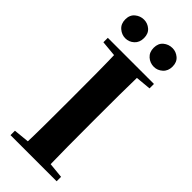

<svg xmlns="http://www.w3.org/2000/svg" viewBox="-302 -999 1042 1042"><g transform="rotate(45 218.5 -478.0)"><path d="M110 -812Q82 -812 59.5 -831.5Q37 -851 37 -885Q37 -919 59.5 -937.5Q82 -956 110 -956Q138 -956 159.5 -937.5Q181 -919 181 -885Q181 -851 159.5 -831.5Q138 -812 110 -812ZM329 -812Q299 -812 277 -831.5Q255 -851 255 -885Q255 -919 277 -937.5Q299 -956 329 -956Q356 -956 378 -937.5Q400 -919 400 -885Q400 -851 378 -831.5Q356 -812 329 -812ZM41 0V-34L202 -50H233L395 -34V0ZM130 0Q133 -86 133.5 -174Q134 -262 134 -351V-395Q134 -484 133.5 -571.5Q133 -659 130 -747H307Q305 -661 304.5 -572.5Q304 -484 304 -395V-352Q304 -264 304.5 -176Q305 -88 307 0ZM41 -713V-747H395V-713L233 -698H202Z"/></g></svg>

Font: Noto Serif SC ExtraLight Black
Style: Regular
Weight: 900
Version: Version 2.002-H1;hotconv 1.1.0;makeotfexe 2.6.0